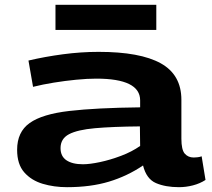

<svg xmlns="http://www.w3.org/2000/svg" viewBox="-20 -766 879 796"><path d="M51 -145Q51 -219 103 -256Q155 -293 267.5 -306Q380 -319 561 -321V-350Q561 -440 379 -440Q342 -440 296 -435.5Q250 -431 203.5 -423.5Q157 -416 117 -406L98 -515Q166 -531 241 -541Q316 -551 389 -551Q561 -551 646.5 -503.5Q732 -456 732 -352V-191Q732 -145 746 -129Q760 -113 783 -113Q790 -113 799 -114Q808 -115 816 -118L832 -20Q809 -5 780 2.5Q751 10 722 10Q666 10 626.5 -7Q587 -24 573 -80Q508 -36 432 -13Q356 10 258 10Q204 10 157 -4Q110 -18 80.5 -51.5Q51 -85 51 -145ZM231 -152Q231 -118 255.5 -101.5Q280 -85 324 -85Q352 -85 394.5 -94Q437 -103 482 -120Q527 -137 561 -161L560 -242Q447 -241 374 -234.5Q301 -228 266 -209.5Q231 -191 231 -152ZM210 -642V-746H628V-642Z"/></svg>

Font: Georama ExtraExtended SemiBold
Style: Regular
Weight: 600
Width: 8
Designer: Jean-Baptiste Levee
Foundry: Production Type
Version: Version 1.000